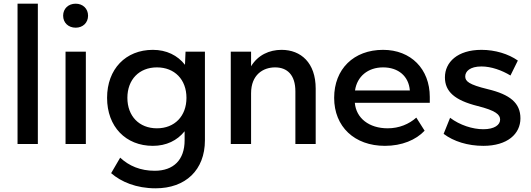

<svg xmlns="http://www.w3.org/2000/svg" viewBox="-20 -780 2874 1040"><path d="M75 -760V0H185V-760Z M335 -500V0H445V-500ZM390 -760C350 -760 322 -733 322 -695C322 -657 350 -630 390 -630C429 -630 457 -657 457 -695C457 -733 429 -760 390 -760Z M823 240C985 240 1090 141 1090 -20V-500H985L982 -429C942 -480 882 -510 808 -510C661 -510 560 -406 560 -250C560 -94 661 10 808 10C881 10 940 -19 980 -69V-20C980 86 920 145 818 145C741 145 679 119 631 74L582 158C636 205 718 240 823 240ZM830 -85C734 -85 670 -151 670 -250C670 -349 734 -415 830 -415C926 -415 990 -349 990 -250C990 -151 926 -85 830 -85Z M1580 -285V0H1690V-300C1690 -440 1610 -510 1505 -510C1439 -510 1377 -482 1340 -421V-500H1230V0H1340V-275C1340 -375 1405 -415 1470 -415C1535 -415 1580 -375 1580 -285Z M1790 -250C1790 -94 1900 10 2065 10C2157 10 2233 -22 2280 -72L2235 -143C2196 -108 2142 -85 2080 -85C1979 -85 1909 -140 1902 -223H2308V-255C2308 -406 2206 -510 2055 -510C1896 -510 1790 -406 1790 -250ZM1903 -290C1914 -366 1973 -415 2055 -415C2138 -415 2194 -367 2200 -290Z M2588 -510C2458 -510 2390 -443 2390 -361C2390 -284 2443 -237 2566 -206C2666 -181 2689 -159 2689 -132C2689 -104 2659 -80 2598 -80C2540 -80 2471 -102 2418 -142L2383 -55C2437 -14 2514 10 2598 10C2729 10 2799 -55 2799 -139C2799 -222 2743 -268 2622 -297C2519 -322 2500 -340 2500 -366C2500 -393 2525 -420 2588 -420C2641 -420 2699 -399 2745 -371L2785 -452C2734 -488 2662 -510 2588 -510Z"/></svg>

Font: Gully Medium
Style: Regular
Weight: 500
Designer: jaikishan Patel
Foundry: MagicType
Version: Version 1.000;Glyphs 3.2 (3242)